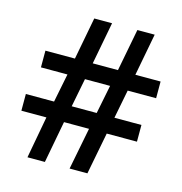

<svg xmlns="http://www.w3.org/2000/svg" viewBox="-106 -809 858 905"><g transform="rotate(15 323.0 -356.5)"><path d="M483.4 -425.8 456.1 -286.1H587.9V-204.6H440.4L400.9 0H314L354 -204.6H231.9L193.4 0H108.4L146 -204.6H23.9V-286.1H161.6L189.5 -425.8H60.1V-507.3H204.1L243.2 -713.4H330.1L291 -507.3H414.1L453.6 -713.4H538.1L499 -507.3H622.1V-425.8ZM247.6 -286.1H369.6L397.5 -425.8H274.9Z"/></g></svg>

Font: Open Sans SemiBold
Style: Regular
Weight: 600
Designer: Monotype Design Team
Foundry: Monotype Imaging Inc.
Version: Version 3.003; ttfautohint (v1.8.4)